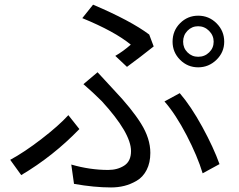

<svg xmlns="http://www.w3.org/2000/svg" viewBox="-20 -783 1040 835"><path d="M776.4 -601.6Q776.4 -574.2 795.4 -555.2Q814.5 -536.1 841.8 -536.1Q870.1 -536.1 889.6 -555.2Q909.2 -574.2 909.2 -601.6Q909.2 -628.9 889.2 -648.9Q869.1 -668.9 841.8 -668.9Q814.5 -668.9 795.4 -649.4Q776.4 -629.9 776.4 -601.6ZM730.5 -601.6Q730.5 -649.4 763.2 -682.1Q795.9 -714.8 841.8 -714.8Q888.7 -714.8 921.9 -681.6Q955.1 -648.4 955.1 -601.6Q955.1 -555.7 921.4 -522.9Q887.7 -490.2 841.8 -490.2Q795.9 -490.2 763.2 -522.9Q730.5 -555.7 730.5 -601.6ZM532.2 -492.2 481.4 -540Q515.6 -559.6 548.8 -588.9Q478.5 -646.5 337.9 -704.1L384.8 -762.7Q547.9 -693.4 628.9 -632.8L648.4 -581.1Q590.8 -535.2 532.2 -492.2ZM301.8 16.6 290 -67.4Q371.1 -43.9 450.2 -43.9Q491.2 -43.9 520.5 -63Q549.8 -82 549.8 -126Q549.8 -204.1 422.9 -342.8Q384.8 -380.9 342.8 -417L404.3 -468.8Q406.2 -466.8 475.6 -391.6Q552.7 -310.5 593.3 -245.6Q633.8 -180.7 633.8 -118.2Q633.8 -75.2 617.7 -43.9Q601.6 -12.7 574.7 2.9Q547.9 18.6 520.5 25.4Q493.2 32.2 462.9 32.2Q389.6 32.2 301.8 16.6ZM934.6 -69.3 861.3 -29.3Q838.9 -103.5 791.5 -194.8Q744.1 -286.1 695.3 -341.8L761.7 -377.9Q810.5 -321.3 859.9 -231Q909.2 -140.6 934.6 -69.3ZM277.3 -282.2 325.2 -221.7Q210.9 -103.5 72.3 -21.5L24.4 -87.9Q85.9 -121.1 160.6 -178.7Q235.4 -236.3 277.3 -282.2Z"/></svg>

Font: Gen Shin Gothic Regular
Style: Regular
Weight: 400
Designer: [Source Han Sans]
Ryoko NISHIZUKA  (kana & ideographs); Paul D. Hunt (Latin, Greek & Cyrillic); Wenlong ZHANG  (bopomofo
Version: Version 1.002.20150607